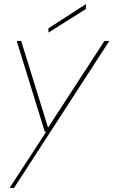

<svg xmlns="http://www.w3.org/2000/svg" viewBox="-20 -703 557 943"><path d="M27 220 207 -56H200L62 -502H84L216 -76L493 -502H517L49 220ZM218 -543V-564L402 -683V-659Z"/></svg>

Font: DM Sans 16pt Thin
Style: Italic
Weight: 250
Italic angle: -10°
Version: Version 4.004;gftools[0.9.30]